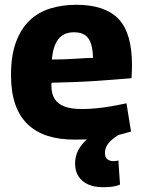

<svg xmlns="http://www.w3.org/2000/svg" viewBox="-20 -574 599 803"><path d="M293 10Q229 10 180 -5.5Q131 -21 96.5 -53.5Q62 -86 44 -137.5Q26 -189 26 -260Q26 -341 46.5 -397Q67 -453 103.5 -488Q140 -523 190 -538.5Q240 -554 299 -554Q419 -554 475.5 -495Q532 -436 532 -303Q532 -293 531.5 -277.5Q531 -262 530 -247Q505 -245 469 -242Q433 -239 389 -236Q345 -233 296 -231Q247 -229 196 -228Q195 -225 195 -222Q195 -219 195 -215Q195 -182 208.5 -160.5Q222 -139 250 -128.5Q278 -118 323 -118Q351 -118 382 -121Q413 -124 445 -129.5Q477 -135 509 -142L528 -24Q493 -13 456 -5Q419 3 379 6.5Q339 10 293 10ZM197 -325Q223 -325 249 -326Q275 -327 298 -328.5Q321 -330 339 -331Q357 -332 369 -332Q368 -372 359 -395.5Q350 -419 333 -429Q316 -439 290 -439Q272 -439 257 -434Q242 -429 229.5 -416.5Q217 -404 208.5 -381.5Q200 -359 197 -325ZM410 209Q375 209 349 197.5Q323 186 308.5 164Q294 142 294 110Q294 80 307 55Q320 30 342 10Q364 -10 390 -22L478 -11Q458 1 445 13Q432 25 425.5 38Q419 51 419 66Q419 85 429.5 92.5Q440 100 455 100Q462 100 466.5 99Q471 98 475 97L482 198Q469 204 451 206.5Q433 209 410 209Z"/></svg>

Font: Georama ExtraCondensed Thin
Style: Bold
Weight: 700
Version: Version 1.001